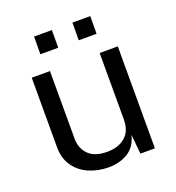

<svg xmlns="http://www.w3.org/2000/svg" viewBox="-129 -801 838 915"><g transform="rotate(-20 290.0 -344.0)"><path d="M266.5 10Q212.5 9.5 167.5 -10.2Q122.5 -30 95.2 -69Q68 -108 68 -166V-517H160.5V-175.5Q160.5 -125 191.8 -93.5Q223 -62 286 -62Q343 -62 377.8 -91.8Q412.5 -121.5 412.5 -180.5V-517H504.5V0H431L421.5 -99Q407.5 -40.5 364.5 -15Q321.5 10.5 266.5 10ZM339.5 -608 340 -697.5H430.5L430 -608ZM145 -608 145.5 -697.5H236L235.5 -608Z"/></g></svg>

Font: Public Sans
Style: Regular
Weight: 400
Designer: The Public Sans project authors (U.S. Web Design System). Libre Franklin designed by Pablo Impallari and Rodrigo Fuenzal
Version: Version 1.008; ttfautohint (v1.8.1) -l 8 -r 50 -G 200 -x 14 